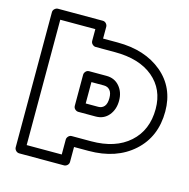

<svg xmlns="http://www.w3.org/2000/svg" viewBox="-109 -832 947 963"><g transform="rotate(15 364.0 -350.5)"><path d="M49.8 0V-701.2Q49.8 -711.9 57.9 -719Q65.9 -726.1 75.2 -726.1H307.1Q317.9 -726.1 325 -718.3Q332 -710.4 332 -701.2V-640.1H407.2Q550.3 -640.1 639.2 -565.7Q728 -491.2 728 -367.2Q728 -235.8 639.6 -156.5Q551.3 -77.1 407.2 -77.1H332V0Q332 10.7 324.2 17.8Q316.4 24.9 307.1 24.9H75.2Q64.5 24.9 57.1 17.1Q49.8 9.3 49.8 0ZM100.1 -24.9H282.2V-102.1Q282.2 -111.3 289.3 -119.1Q296.4 -127 307.1 -127H407.2Q533.2 -127 605.7 -191.9Q678.2 -256.8 678.2 -367.2Q678.2 -469.2 606.2 -529.5Q534.2 -589.8 407.2 -589.8H307.1Q297.9 -589.8 290 -597.2Q282.2 -604.5 282.2 -615.2V-675.8H100.1ZM282.2 -277.8V-439Q282.2 -448.2 289.3 -456.1Q296.4 -463.9 307.1 -463.9H397Q439 -463.9 464.6 -434.1Q490.2 -404.3 490.2 -359.9Q490.2 -314 464.8 -283.4Q439.5 -252.9 397 -252.9H307.1Q297.9 -252.9 290 -260Q282.2 -267.1 282.2 -277.8ZM332 -303.2H397Q416.5 -303.2 428.2 -316.9Q439.9 -330.6 439.9 -359.9Q439.9 -387.2 428.2 -400.6Q416.5 -414.1 397 -414.1H332Z"/></g></svg>

Font: Trueno Black Outline
Style: Regular
Weight: 900
Width: 6
Designer: Julieta Ulanovsky
Foundry: Julieta Ulanovsky
Version: Version 3.001b | FøM Fix